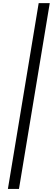

<svg xmlns="http://www.w3.org/2000/svg" viewBox="-20 -982 340 1236"><path d="M300.3 -961.9 102.1 234.4H30.8L229 -961.9Z"/></svg>

Font: Inter Display
Style: Italic
Weight: 400
Italic angle: -9.39999°
Designer: Rasmus Andersson
Foundry: rsms
Version: Version 4.000;git-a52131595